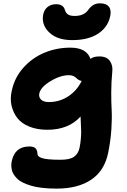

<svg xmlns="http://www.w3.org/2000/svg" viewBox="-20 -864 754 1144"><path d="M410.2 -625Q323.7 -625 276.6 -667.7Q229.5 -710.4 235.8 -768.1Q240.2 -802.7 261.5 -820.8Q282.7 -838.9 314 -838.9Q356.9 -838.9 366.2 -806.2Q371.1 -788.1 384 -778.6Q397 -769 425.8 -769Q480.5 -769 505.9 -805.2Q533.2 -844.2 575.2 -844.2Q615.7 -844.2 630.6 -821.5Q645.5 -798.8 634.8 -759.8Q619.1 -697.8 561.3 -661.4Q503.4 -625 410.2 -625ZM317.9 259.8Q271 259.8 232.2 255.4Q193.4 251 165.8 242.7Q138.2 234.4 116.9 224.1Q95.7 213.9 82.8 200.9Q69.8 188 61.5 175Q53.2 162.1 50.3 147.7Q47.4 133.3 47.4 121.3Q47.4 109.4 49.8 97.2Q67.9 8.8 154.8 8.8Q181.2 8.8 191.7 19.8Q202.1 30.8 203.1 50.8Q203.1 59.6 208.3 65.7Q213.4 71.8 227.5 77.1Q241.7 82.5 270.3 85.2Q298.8 87.9 341.8 87.9Q395 87.9 420.7 70.3Q446.3 52.7 454.1 16.1Q459.5 -10.3 461.7 -37.4Q463.9 -64.5 463.6 -79.3Q463.4 -94.2 461.9 -126.2Q460.4 -158.2 460 -169.9Q388.7 -90.8 262.2 -90.8Q202.1 -90.8 156 -109.1Q109.9 -127.4 84.7 -158.9Q59.6 -190.4 49.3 -232.4Q39.1 -274.4 49.8 -321.8Q65.9 -400.9 119.1 -460.4Q172.4 -520 245.1 -550Q317.9 -580.1 398.9 -580.1Q496.1 -580.1 519 -513.2Q537.1 -527.8 571.8 -527.8Q616.2 -527.8 635 -500.5Q653.8 -473.1 648.9 -435.1Q643.1 -376.5 642.8 -315.4Q642.6 -254.4 645.3 -207.8Q647.9 -161.1 643.6 -94Q639.2 -26.9 625 43.9Q604 151.9 524.7 205.8Q445.3 259.8 317.9 259.8ZM213.9 -306.2Q210 -285.2 224.6 -270.5Q239.3 -255.9 271 -255.9Q333.5 -255.9 385.3 -289.1Q437 -322.3 466.8 -381.8Q456.5 -382.8 448 -388.4Q439.5 -394 433.6 -400.1Q427.7 -406.2 416.7 -411.1Q405.8 -416 391.1 -416Q338.9 -416 280 -379.9Q221.2 -343.8 213.9 -306.2Z"/></svg>

Font: Shantell Sans Irregular
Style: Italic
Weight: 800
Italic angle: -11.31°
Designer: Stephen Nixon, Anya Danilova, Shantell Martin
Foundry: Arrow Type
Version: Version 1.006;[9816181b4]